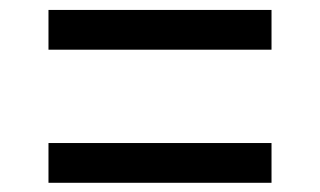

<svg xmlns="http://www.w3.org/2000/svg" viewBox="-20 -526 660 396"><path d="M80 -423.5H540V-505.5H80ZM80 -149H540V-231H80Z"/></svg>

Font: FontWithASyntaxHighlighterNightOwl
Style: Regular
Weight: 400
Designer: Riley Cran & the Lettermatic Team
Foundry: Lettermatic
Version: Version 1.000 (FontWithASyntaxHighlighterNightOwl)